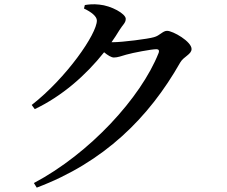

<svg xmlns="http://www.w3.org/2000/svg" viewBox="-20 -803 1040 878"><path d="M135 34 148 55C456 -61 661 -265 804 -517C820 -545 856 -554 856 -579C856 -613 771 -662 744 -662C724 -662 711 -640 684 -633C658 -625 539 -610 498 -610H490C503 -628 515 -647 526 -665C542 -691 555 -698 555 -717C555 -740 489 -777 434 -782C406 -785 387 -783 368 -780L364 -764C398 -748 423 -728 423 -709C423 -648 284 -447 125 -323L139 -304C263 -363 372 -458 456 -564C473 -550 489 -540 501 -540C518 -540 536 -547 557 -553C588 -562 673 -578 695 -578C705 -578 710 -573 705 -560C624 -356 390 -101 135 34Z"/></svg>

Font: Noto Serif CJK HK SemiBold
Style: Regular
Weight: 600
Designer: Ryoko NISHIZUKA 西塚涼子 (kana & ideographs); Frank Grießhammer (Latin, Greek & Cyrillic); Wenlong ZHANG 张文龙 (bopomofo); San
Foundry: Adobe
Version: Version 2.001;hotconv 1.1.0;makeotfexe 2.6.0